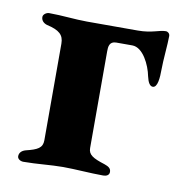

<svg xmlns="http://www.w3.org/2000/svg" viewBox="-58 -484 512 542"><g transform="rotate(10 198.5 -213.5)"><path d="M43 3C82 3 121 -2 156 -2C191 -2 234 2 272 2C281 2 289 -2 289 -11C289 -22 281 -26 270 -30C235 -41 222 -49 222 -68V-345C222 -358 223 -374 243 -374H289C320 -374 342 -327 348 -296C352 -278 358 -269 366 -269C380 -269 382 -298 382 -321C382 -348 387 -395 387 -418C387 -426 380 -430 376 -430C356 -430 338 -418 297 -418H151C118 -418 79 -423 42 -423C35 -423 25 -417 25 -409C25 -399 32 -392 42 -389C78 -381 91 -369 91 -344V-67C91 -45 77 -38 44 -30C33 -27 26 -20 26 -10C26 -2 35 3 43 3Z"/></g></svg>

Font: EB Garamond
Style: Bold
Weight: 700
Designer: Georg Duffner and Octavio Pardo
Foundry: Georg Duffner
Version: Version 1.000;PS 001.000;hotconv 1.0.88;makeotf.lib2.5.64775